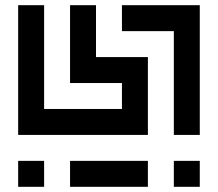

<svg xmlns="http://www.w3.org/2000/svg" viewBox="-20 -720 840 740"><path d="M350 -700H250V-400H450V-300H150V-700H50V-200H550V-500H350ZM450 -700V-600H650V-200H750V-700ZM150 0V-100H50V0ZM550 0V-100H250V0ZM750 0V-100H650V0Z"/></svg>

Font: Mourier
Style: Regular
Weight: 400
Designer: Eric Mourier
Foundry: Velvetyne Type Foundry
Version: Version 2.000;hotconv 1.0.109;makeotfexe 2.5.65596